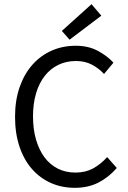

<svg xmlns="http://www.w3.org/2000/svg" viewBox="-20 -887 611 919"><path d="M338 12Q276 12 224 -11Q172 -34 133.5 -77.5Q95 -121 73.5 -184.5Q52 -248 52 -328Q52 -407 74 -470Q96 -533 135 -577Q174 -621 227 -644.5Q280 -668 343 -668Q403 -668 448.5 -643.5Q494 -619 523 -587L478 -533Q452 -561 419 -578Q386 -595 344 -595Q297 -595 259 -576.5Q221 -558 194 -523.5Q167 -489 152.5 -440Q138 -391 138 -330Q138 -268 152.5 -218.5Q167 -169 193 -134Q219 -99 256.5 -80Q294 -61 341 -61Q389 -61 425 -80.5Q461 -100 493 -135L539 -83Q500 -38 451 -13Q402 12 338 12ZM313 -697 276 -739 418 -867 465 -812Z"/></svg>

Font: SourceSansPro
Style: Book
Weight: 400
Designer: Paul D. Hunt
Foundry: Adobe Systems Incorporated
Version: Version 2.021;PS 2.000;hotconv 1.0.86;makeotf.lib2.5.63406